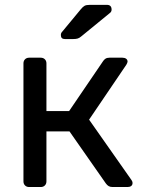

<svg xmlns="http://www.w3.org/2000/svg" viewBox="-20 -752 576 772"><path d="M97.2 0Q87 0 80.6 -6.4Q74.3 -12.7 74.3 -22.9V-497.1Q74.3 -507.3 80.6 -513.6Q87 -520 97.2 -520H143.8Q154 -520 160.4 -513.6Q166.7 -507.3 166.7 -497.1V-305.3H257.8L393.4 -504.6Q397.8 -511.9 404 -515.9Q410.2 -520 419.9 -520H472.2Q481.4 -520 487.2 -515.8Q492.9 -511.7 492.9 -504.1Q492.9 -501.8 491.4 -498.5Q489.9 -495.2 487.9 -491.6L338.2 -270.9L508.1 -28.9Q512.9 -22.9 512.9 -15.9Q512.9 -8.3 507.5 -4.2Q502.1 0 492.9 0H432.4Q422.9 0 416.7 -3.8Q410.5 -7.6 405.5 -14.6L259.3 -223.8H166.7V-22.9Q166.7 -12.7 160.4 -6.4Q154 0 143.8 0ZM240.7 -595Q224.7 -595 224.7 -611Q224.7 -619 229.7 -624L304.5 -714.3Q313.1 -724.9 320.2 -728.7Q327.2 -732.5 341.5 -732.5H409.7Q428.7 -732.5 428.7 -713.3Q428.7 -706.3 423.7 -701.3L307.6 -606.3Q299.6 -599.3 292.6 -597.2Q285.6 -595 274.5 -595Z"/></svg>

Font: Rubik Light
Style: Regular
Weight: 300
Designer: Hubert and Fischer
Foundry: Hubert and Fischer
Version: Version 2.300;gftools[0.9.30]